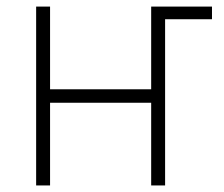

<svg xmlns="http://www.w3.org/2000/svg" viewBox="-20 -566 683 586"><path d="M132.8 -545.9V-293.5H441.4V-545.9H627V-507.3H483.9V0H441.4V-252.4H132.8V0H90.3V-545.9Z"/></svg>

Font: Inter Extra Light
Style: Regular
Weight: 200
Designer: Rasmus Andersson
Foundry: rsms
Version: Version 4.000;git-3c8e0fc